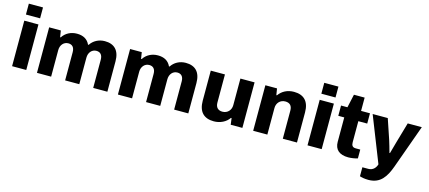

<svg xmlns="http://www.w3.org/2000/svg" viewBox="-64 -1337 4795 2147"><g transform="rotate(15 2333.5 -263.5)"><path d="M62 -598H226V-724H62ZM62 0H226V-527H62Z M350 0H514V-308C514 -366 552 -410 604 -410C649 -410 676 -383 676 -326V0H840V-308C840 -366 877 -410 929 -410C974 -410 1001 -383 1001 -326V0H1165V-351C1165 -478 1102 -539 993 -539C923 -539 862 -506 827 -452H820C793 -511 742 -539 670 -539C600 -539 539 -507 504 -452H497L485 -527H350Z M1287 0H1451V-308C1451 -366 1489 -410 1541 -410C1586 -410 1613 -383 1613 -326V0H1777V-308C1777 -366 1814 -410 1866 -410C1911 -410 1938 -383 1938 -326V0H2102V-351C2102 -478 2039 -539 1930 -539C1860 -539 1799 -506 1764 -452H1757C1730 -511 1679 -539 1607 -539C1537 -539 1476 -507 1441 -452H1434L1422 -527H1287Z M2399 12C2473 12 2539 -21 2576 -75H2583L2593 0H2728V-527H2564V-219C2564 -161 2523 -117 2465 -117C2415 -117 2385 -145 2385 -202V-527H2221V-179C2221 -50 2285 12 2399 12Z M2853 0H3017V-308C3017 -366 3058 -410 3116 -410C3167 -410 3196 -383 3196 -325V0H3360V-348C3360 -477 3296 -539 3182 -539C3107 -539 3046 -507 3007 -452H3000L2988 -527H2853Z M3482 -598H3646V-724H3482ZM3482 0H3646V-527H3482Z M3955 12C3987 12 4037 5 4064 -5V-107H4012C3974 -107 3961 -127 3961 -165V-408H4064V-527H3961V-681H3837L3803 -527H3729V-408H3798V-125C3798 -37 3852 12 3955 12Z M4239 197C4378 197 4437 102 4482 -21L4664 -527H4501L4434 -295C4423 -259 4405 -194 4395 -155H4389C4378 -196 4359 -263 4348 -296L4270 -527H4095L4303 0C4293 36 4264 78 4207 78H4138V182C4153 188 4191 197 4239 197Z"/></g></svg>

Font: Archivo ExtraBold
Style: Regular
Weight: 800
Designer: Hector Gatti
Foundry: Omnibus-Type
Version: Version 2.001